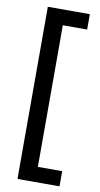

<svg xmlns="http://www.w3.org/2000/svg" viewBox="-98 -766 505 972"><g transform="rotate(10 155.0 -280.5)"><path d="M282 162H66V-723H282V-644H157V84H282Z"/></g></svg>

Font: Noto Sans Khmer UI ExtraCondensed Medium
Style: Regular
Weight: 500
Width: 2
Designer: Danh Hong and the Monotype Design Team
Foundry: Monotype Imaging Inc.
Version: Version 2.002; ttfautohint (v1.8.4.7-5d5b)